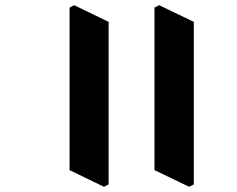

<svg xmlns="http://www.w3.org/2000/svg" viewBox="-20 -662 911 737"><path d="M265 -642 247 -633V-9L379 55L397 46V-578ZM591 -642 573 -633V-9L706 55L724 46V-578Z"/></svg>

Font: Noto Serif Gurmukhi ExtraBold
Style: Regular
Weight: 800
Designer: Vaibhav Singh and the Monotype Design Team
Foundry: Monotype Imaging Inc.
Version: Version 2.004